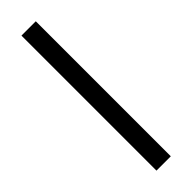

<svg xmlns="http://www.w3.org/2000/svg" viewBox="43 -178 540 540"><g transform="rotate(45 313.0 91.5)"><path d="M582 120H45V63H582Z"/></g></svg>

Font: Shippori Mincho ExtraBold
Style: Regular
Weight: 800
Designer: FONTDASU
Foundry: FONTDASU / Google Inc. / but / Adobe
Version: Version 3.110; ttfautohint (v1.8.3)